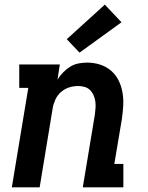

<svg xmlns="http://www.w3.org/2000/svg" viewBox="-20 -808 640 828"><path d="M31 0 102 -429H63V-530H238L228 -465Q238 -481 252 -495.5Q266 -510 283 -520.5Q300 -531 319 -534.5Q338 -538 356 -538Q385 -538 411.5 -529.5Q438 -521 458.5 -503.5Q479 -486 491 -462Q503 -438 508 -410.5Q513 -383 511.5 -354.5Q510 -326 506 -297L473 -101H512V0H337L389 -313Q391 -328 392 -342.5Q393 -357 391 -371Q389 -385 383.5 -397.5Q378 -410 368.5 -419.5Q359 -429 345.5 -433Q332 -437 317 -437Q297 -437 278 -431Q259 -425 243 -411Q227 -397 218.5 -378Q210 -359 207 -340L151 0ZM323 -581 268 -639 432 -788 504 -712Z"/></svg>

Font: Iosevka Curly Slab Extended
Style: Bold Italic
Weight: 700
Width: 7
Italic angle: -9°
Monospace: yes
Designer: Belleve Invis
Foundry: Belleve Invis
Version: Version 11.0.0; ttfautohint (v1.8.3)